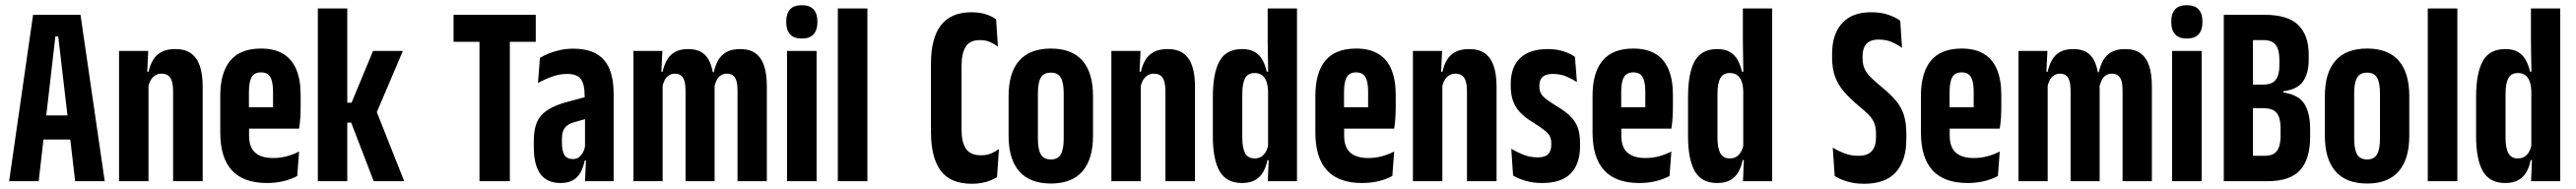

<svg xmlns="http://www.w3.org/2000/svg" viewBox="-20 -696 9888 726"><path d="M15 0 107 -639H289L382 0H268.5L203.5 -556H192.5L128.5 0ZM110.5 -160V-252.5H285V-160Z M644.5 0V-344.5Q644.5 -367 640.2 -382.2Q636 -397.5 626.5 -405.2Q617 -413 600 -413Q586 -413 575.5 -406.2Q565 -399.5 558.2 -387.5Q551.5 -375.5 548.5 -360L525.5 -420.5H550.5Q555.5 -445 567 -464.8Q578.5 -484.5 599.2 -496Q620 -507.5 653 -507.5Q690 -507.5 713 -491.2Q736 -475 747 -442.8Q758 -410.5 758 -362.5V0ZM437 0V-500.5H549L544.5 -406.5L550 -404.5V0Z M1004.5 7Q915 7 870.2 -41.5Q825.5 -90 825.5 -187.5V-327.5Q825.5 -417 864 -463.2Q902.5 -509.5 982 -509.5Q1033.5 -509.5 1067.2 -489Q1101 -468.5 1117.5 -428.8Q1134 -389 1134 -331.5V-287Q1134 -265.5 1132.8 -244.5Q1131.5 -223.5 1128 -202H1028Q1028 -247 1028 -281Q1028 -315 1028 -342.5Q1028 -368.5 1023.5 -385.2Q1019 -402 1009 -410Q999 -418 982 -418Q956.5 -418 946 -399.8Q935.5 -381.5 935.5 -342.5V-251L936 -232.5V-175.5Q936 -153 941.8 -136.8Q947.5 -120.5 959.2 -110Q971 -99.5 988.2 -94.2Q1005.5 -89 1028.5 -89Q1056.5 -89 1081.8 -96Q1107 -103 1128 -114L1121 -20Q1099.5 -8 1069.5 -0.5Q1039.5 7 1004.5 7ZM896 -202V-284H1103V-202Z M1414.5 0 1328 -225H1306.5V-301.5H1329.5L1412 -500.5H1526.5L1421 -252.5V-279L1531.5 0ZM1200 0V-663.5H1313V0Z M1820.5 0V-639H1937V0ZM1721 -535.5V-639H2036.5V-535.5Z M2225.5 0 2230 -94H2225.5V-301.5L2224 -331Q2224 -373 2209.5 -392.5Q2195 -412 2157.5 -412Q2127 -412 2098 -401.2Q2069 -390.5 2045 -377L2052.5 -473.5Q2067.5 -483 2087 -490.8Q2106.5 -498.5 2130.2 -503.8Q2154 -509 2180.5 -509Q2221.5 -509 2250.8 -498Q2280 -487 2298.8 -465.2Q2317.5 -443.5 2326.5 -410.8Q2335.5 -378 2335.5 -334.5V0ZM2131 7Q2079.5 7 2054.2 -28Q2029 -63 2029 -129.5V-156Q2029 -222.5 2059.2 -254.5Q2089.5 -286.5 2155.5 -304L2237 -326L2249 -245L2184 -226.5Q2159.5 -219.5 2148.2 -205.2Q2137 -191 2137 -164.5V-147Q2137 -117.5 2146.2 -101.2Q2155.5 -85 2179 -85Q2192.5 -85 2202 -92Q2211.5 -99 2217.8 -110.8Q2224 -122.5 2226.5 -137.5L2239.5 -79.5H2224.5Q2219.5 -55 2209.2 -35.2Q2199 -15.5 2180.2 -4.2Q2161.5 7 2131 7Z M2811 0V-348Q2811 -369.5 2807.2 -383.8Q2803.5 -398 2794.5 -405.5Q2785.5 -413 2770 -413Q2756.5 -413 2746.5 -406.2Q2736.5 -399.5 2730.5 -387.5Q2724.5 -375.5 2721.5 -359.5L2710 -419H2720Q2725 -442.5 2735.8 -462.8Q2746.5 -483 2767 -495.2Q2787.5 -507.5 2821 -507.5Q2857 -507.5 2879.5 -491.5Q2902 -475.5 2912.8 -443.8Q2923.5 -412 2923.5 -364V0ZM2411.5 0V-500.5H2522.5L2518 -408.5L2523.5 -406.5V0ZM2611.5 0V-348Q2611.5 -369.5 2607.5 -383.8Q2603.5 -398 2594.8 -405.5Q2586 -413 2570.5 -413Q2557.5 -413 2547.2 -406.2Q2537 -399.5 2531 -387.5Q2525 -375.5 2522 -359.5L2500 -420.5H2523.5Q2529 -445.5 2540 -465.2Q2551 -485 2570.8 -496.2Q2590.5 -507.5 2621.5 -507.5Q2667.5 -507.5 2690.2 -480.8Q2713 -454 2718.5 -400.5Q2720.5 -391.5 2721.8 -380Q2723 -368.5 2723 -356.5V0Z M3001 0V-500.5H3114.5V0ZM3057.5 -548Q3027 -548 3012.5 -564.5Q2998 -581 2998 -609.5V-615Q2998 -643.5 3012.5 -659.8Q3027 -676 3057.5 -676Q3088.5 -676 3103 -659.8Q3117.5 -643.5 3117.5 -615V-609.5Q3117.5 -581 3103 -564.5Q3088.5 -548 3057.5 -548Z M3196 0V-663.5H3309.5V0Z M3711 10Q3628 10 3590.8 -40.5Q3553.5 -91 3553.5 -189.5V-452Q3553.5 -549.5 3592 -599.2Q3630.5 -649 3709.5 -649Q3731 -649 3748.8 -645.2Q3766.5 -641.5 3780.2 -635.2Q3794 -629 3803.5 -622L3810.5 -517Q3796.5 -527.5 3779.8 -534.8Q3763 -542 3741 -542Q3702 -542 3686.5 -516Q3671 -490 3671 -443V-196.5Q3671 -150 3687.8 -124.8Q3704.5 -99.5 3745.5 -99.5Q3768 -99.5 3784.5 -106.5Q3801 -113.5 3814.5 -124L3807 -15.5Q3797.5 -9.5 3783.2 -3.5Q3769 2.5 3750.5 6.2Q3732 10 3711 10Z M4014 9Q3933.5 9 3892.5 -37.8Q3851.5 -84.5 3851.5 -174V-327Q3851.5 -417 3892.5 -463.2Q3933.5 -509.5 4014 -509.5Q4094 -509.5 4134.8 -463.2Q4175.5 -417 4175.5 -327V-174Q4175.5 -84.5 4134.8 -37.8Q4094 9 4014 9ZM4014 -83.5Q4040.5 -83.5 4051.8 -103Q4063 -122.5 4063 -163V-338.5Q4063 -378.5 4051.8 -397.8Q4040.5 -417 4014 -417Q3986.5 -417 3975.2 -397.8Q3964 -378.5 3964 -338.5V-163Q3964 -122.5 3975.2 -103Q3986.5 -83.5 4014 -83.5Z M4453.5 0V-344.5Q4453.5 -367 4449.2 -382.2Q4445 -397.5 4435.5 -405.2Q4426 -413 4409 -413Q4395 -413 4384.5 -406.2Q4374 -399.5 4367.2 -387.5Q4360.5 -375.5 4357.5 -360L4334.5 -420.5H4359.5Q4364.5 -445 4376 -464.8Q4387.5 -484.5 4408.2 -496Q4429 -507.5 4462 -507.5Q4499 -507.5 4522 -491.2Q4545 -475 4556 -442.8Q4567 -410.5 4567 -362.5V0ZM4246 0V-500.5H4358L4353.5 -406.5L4359 -404.5V0Z M4747 7Q4687 7 4661.2 -38.8Q4635.5 -84.5 4635.5 -172.5V-323.5Q4635.5 -414.5 4661 -461Q4686.5 -507.5 4747.5 -507.5Q4777.5 -507.5 4796.5 -496.2Q4815.5 -485 4826.2 -465.2Q4837 -445.5 4842.5 -420.5H4871L4847.5 -340.5Q4847.5 -364 4842 -380.8Q4836.5 -397.5 4825.2 -406.5Q4814 -415.5 4796 -415.5Q4770 -415.5 4759.2 -395.5Q4748.5 -375.5 4748.5 -334.5V-168Q4748.5 -128 4759.2 -107.8Q4770 -87.5 4796 -87.5Q4811 -87.5 4821.5 -94.2Q4832 -101 4838.8 -113Q4845.5 -125 4848.5 -140L4866 -81H4845Q4840.5 -56.5 4829.2 -36.2Q4818 -16 4798.2 -4.5Q4778.5 7 4747 7ZM4846.5 0 4850.5 -96.5 4847.5 -103.5V-388.5L4848 -403.5L4846 -540.5V-663.5H4958.5V0Z M5208 7Q5118.5 7 5073.8 -41.5Q5029 -90 5029 -187.5V-327.5Q5029 -417 5067.5 -463.2Q5106 -509.5 5185.5 -509.5Q5237 -509.5 5270.8 -489Q5304.5 -468.5 5321 -428.8Q5337.5 -389 5337.5 -331.5V-287Q5337.5 -265.5 5336.2 -244.5Q5335 -223.5 5331.5 -202H5231.5Q5231.5 -247 5231.5 -281Q5231.5 -315 5231.5 -342.5Q5231.5 -368.5 5227 -385.2Q5222.5 -402 5212.5 -410Q5202.5 -418 5185.5 -418Q5160 -418 5149.5 -399.8Q5139 -381.5 5139 -342.5V-251L5139.5 -232.5V-175.5Q5139.5 -153 5145.2 -136.8Q5151 -120.5 5162.8 -110Q5174.5 -99.5 5191.8 -94.2Q5209 -89 5232 -89Q5260 -89 5285.2 -96Q5310.5 -103 5331.5 -114L5324.5 -20Q5303 -8 5273 -0.5Q5243 7 5208 7ZM5099.5 -202V-284H5306.5V-202Z M5611 0V-344.5Q5611 -367 5606.8 -382.2Q5602.5 -397.5 5593 -405.2Q5583.5 -413 5566.5 -413Q5552.5 -413 5542 -406.2Q5531.5 -399.5 5524.8 -387.5Q5518 -375.5 5515 -360L5492 -420.5H5517Q5522 -445 5533.5 -464.8Q5545 -484.5 5565.8 -496Q5586.5 -507.5 5619.5 -507.5Q5656.5 -507.5 5679.5 -491.2Q5702.5 -475 5713.5 -442.8Q5724.5 -410.5 5724.5 -362.5V0ZM5403.5 0V-500.5H5515.5L5511 -406.5L5516.5 -404.5V0Z M5900 7Q5864 7 5835.8 -1.5Q5807.5 -10 5788 -21.5L5781 -124.5Q5804 -111 5828.8 -101.2Q5853.5 -91.5 5883.5 -91.5Q5911 -91.5 5922.8 -104Q5934.5 -116.5 5934.5 -138.5V-147Q5934.5 -162 5929 -172.8Q5923.5 -183.5 5908.2 -195.8Q5893 -208 5864 -226Q5833.5 -244.5 5814.8 -264.5Q5796 -284.5 5787.5 -309Q5779 -333.5 5779 -365.5V-374.5Q5779 -438.5 5815.2 -473Q5851.5 -507.5 5921 -507.5Q5955.5 -507.5 5982 -498.8Q6008.5 -490 6025.5 -477.5L6033 -381Q6013.5 -393.5 5990.8 -402.8Q5968 -412 5940 -412Q5922 -412 5910.8 -406.8Q5899.5 -401.5 5894.2 -391.5Q5889 -381.5 5889 -367.5V-362Q5889 -346 5896.5 -334.5Q5904 -323 5919 -312.2Q5934 -301.5 5956.5 -287.5Q5987.5 -269 6007 -250.2Q6026.5 -231.5 6035.8 -207Q6045 -182.5 6045 -146.5V-134.5Q6045 -67 6009.5 -30Q5974 7 5900 7Z M6272 7Q6182.5 7 6137.8 -41.5Q6093 -90 6093 -187.5V-327.5Q6093 -417 6131.5 -463.2Q6170 -509.5 6249.5 -509.5Q6301 -509.5 6334.8 -489Q6368.5 -468.5 6385 -428.8Q6401.5 -389 6401.5 -331.5V-287Q6401.5 -265.5 6400.2 -244.5Q6399 -223.5 6395.5 -202H6295.5Q6295.5 -247 6295.5 -281Q6295.5 -315 6295.5 -342.5Q6295.5 -368.5 6291 -385.2Q6286.5 -402 6276.5 -410Q6266.5 -418 6249.5 -418Q6224 -418 6213.5 -399.8Q6203 -381.5 6203 -342.5V-251L6203.5 -232.5V-175.5Q6203.5 -153 6209.2 -136.8Q6215 -120.5 6226.8 -110Q6238.5 -99.5 6255.8 -94.2Q6273 -89 6296 -89Q6324 -89 6349.2 -96Q6374.5 -103 6395.5 -114L6388.5 -20Q6367 -8 6337 -0.5Q6307 7 6272 7ZM6163.5 -202V-284H6370.5V-202Z M6571 7Q6511 7 6485.2 -38.8Q6459.5 -84.5 6459.5 -172.5V-323.5Q6459.5 -414.5 6485 -461Q6510.5 -507.5 6571.5 -507.5Q6601.5 -507.5 6620.5 -496.2Q6639.5 -485 6650.2 -465.2Q6661 -445.5 6666.5 -420.5H6695L6671.5 -340.5Q6671.5 -364 6666 -380.8Q6660.5 -397.5 6649.2 -406.5Q6638 -415.5 6620 -415.5Q6594 -415.5 6583.2 -395.5Q6572.5 -375.5 6572.5 -334.5V-168Q6572.5 -128 6583.2 -107.8Q6594 -87.5 6620 -87.5Q6635 -87.5 6645.5 -94.2Q6656 -101 6662.8 -113Q6669.5 -125 6672.5 -140L6690 -81H6669Q6664.5 -56.5 6653.2 -36.2Q6642 -16 6622.2 -4.5Q6602.5 7 6571 7ZM6670.5 0 6674.5 -96.5 6671.5 -103.5V-388.5L6672 -403.5L6670 -540.5V-663.5H6782.5V0Z M7135 10Q7110.5 10 7089.5 5.8Q7068.5 1.5 7051.5 -5.2Q7034.5 -12 7022.5 -20L7015 -129Q7035 -116.5 7060 -107Q7085 -97.5 7113.5 -97.5Q7149 -97.5 7165 -115.8Q7181 -134 7181 -167V-184Q7181 -208 7173.8 -224.8Q7166.5 -241.5 7151.8 -256.2Q7137 -271 7114.5 -289.5Q7082 -316.5 7059.2 -342.5Q7036.5 -368.5 7024.5 -400.2Q7012.5 -432 7012.5 -474V-489Q7012.5 -564.5 7050.8 -606.8Q7089 -649 7162.5 -649Q7199.5 -649 7227.5 -639.5Q7255.5 -630 7274 -616.5L7281 -512Q7263.5 -525 7241.8 -534.5Q7220 -544 7191 -544Q7170 -544 7156.2 -536.8Q7142.5 -529.5 7136 -515Q7129.5 -500.5 7129.5 -479.5V-472Q7129.5 -448.5 7137.5 -431.2Q7145.5 -414 7162.5 -397.5Q7179.5 -381 7206 -359Q7238 -333 7258.2 -308.5Q7278.5 -284 7288 -254.2Q7297.5 -224.5 7297.5 -181V-161.5Q7297.5 -79.5 7257.5 -34.8Q7217.5 10 7135 10Z M7532.5 7Q7443 7 7398.2 -41.5Q7353.5 -90 7353.5 -187.5V-327.5Q7353.5 -417 7392 -463.2Q7430.5 -509.5 7510 -509.5Q7561.5 -509.5 7595.2 -489Q7629 -468.5 7645.5 -428.8Q7662 -389 7662 -331.5V-287Q7662 -265.5 7660.8 -244.5Q7659.5 -223.5 7656 -202H7556Q7556 -247 7556 -281Q7556 -315 7556 -342.5Q7556 -368.5 7551.5 -385.2Q7547 -402 7537 -410Q7527 -418 7510 -418Q7484.5 -418 7474 -399.8Q7463.5 -381.5 7463.5 -342.5V-251L7464 -232.5V-175.5Q7464 -153 7469.8 -136.8Q7475.5 -120.5 7487.2 -110Q7499 -99.5 7516.2 -94.2Q7533.5 -89 7556.5 -89Q7584.5 -89 7609.8 -96Q7635 -103 7656 -114L7649 -20Q7627.5 -8 7597.5 -0.5Q7567.5 7 7532.5 7ZM7424 -202V-284H7631V-202Z M8127.5 0V-348Q8127.5 -369.5 8123.8 -383.8Q8120 -398 8111 -405.5Q8102 -413 8086.5 -413Q8073 -413 8063 -406.2Q8053 -399.5 8047 -387.5Q8041 -375.5 8038 -359.5L8026.5 -419H8036.5Q8041.5 -442.5 8052.2 -462.8Q8063 -483 8083.5 -495.2Q8104 -507.5 8137.5 -507.5Q8173.5 -507.5 8196 -491.5Q8218.5 -475.5 8229.2 -443.8Q8240 -412 8240 -364V0ZM7728 0V-500.5H7839L7834.5 -408.5L7840 -406.5V0ZM7928 0V-348Q7928 -369.5 7924 -383.8Q7920 -398 7911.2 -405.5Q7902.5 -413 7887 -413Q7874 -413 7863.8 -406.2Q7853.5 -399.5 7847.5 -387.5Q7841.5 -375.5 7838.5 -359.5L7816.5 -420.5H7840Q7845.5 -445.5 7856.5 -465.2Q7867.5 -485 7887.2 -496.2Q7907 -507.5 7938 -507.5Q7984 -507.5 8006.8 -480.8Q8029.5 -454 8035 -400.5Q8037 -391.5 8038.2 -380Q8039.5 -368.5 8039.5 -356.5V0Z M8317.5 0V-500.5H8431V0ZM8374 -548Q8343.5 -548 8329 -564.5Q8314.5 -581 8314.5 -609.5V-615Q8314.5 -643.5 8329 -659.8Q8343.5 -676 8374 -676Q8405 -676 8419.5 -659.8Q8434 -643.5 8434 -615V-609.5Q8434 -581 8419.5 -564.5Q8405 -548 8374 -548Z M8599.5 0V-97.5H8671.5Q8707 -97.5 8720.5 -116.8Q8734 -136 8734 -173.5V-204.5Q8734 -242 8719.8 -261.2Q8705.5 -280.5 8667 -280.5H8596.5V-371H8666.5Q8702 -371 8715.8 -390Q8729.5 -409 8729.5 -445V-465.5Q8729.5 -504 8715.8 -523Q8702 -542 8668.5 -542H8594.5V-639H8674Q8762.5 -639 8802.2 -599.5Q8842 -560 8842 -487V-466.5Q8842 -414 8820 -383Q8798 -352 8744.5 -345.5V-341Q8804.5 -331.5 8826 -296Q8847.5 -260.5 8847.5 -200V-170.5Q8847.5 -85 8809 -42.5Q8770.5 0 8683.5 0ZM8516 0V-639H8628V0Z M9066.5 9Q8986 9 8945 -37.8Q8904 -84.5 8904 -174V-327Q8904 -417 8945 -463.2Q8986 -509.5 9066.5 -509.5Q9146.5 -509.5 9187.2 -463.2Q9228 -417 9228 -327V-174Q9228 -84.5 9187.2 -37.8Q9146.5 9 9066.5 9ZM9066.5 -83.5Q9093 -83.5 9104.2 -103Q9115.5 -122.5 9115.5 -163V-338.5Q9115.5 -378.5 9104.2 -397.8Q9093 -417 9066.5 -417Q9039 -417 9027.8 -397.8Q9016.5 -378.5 9016.5 -338.5V-163Q9016.5 -122.5 9027.8 -103Q9039 -83.5 9066.5 -83.5Z M9299 0V-663.5H9412.5V0Z M9596 7Q9536 7 9510.2 -38.8Q9484.5 -84.5 9484.5 -172.5V-323.5Q9484.5 -414.5 9510 -461Q9535.5 -507.5 9596.5 -507.5Q9626.5 -507.5 9645.5 -496.2Q9664.5 -485 9675.2 -465.2Q9686 -445.5 9691.5 -420.5H9720L9696.5 -340.5Q9696.5 -364 9691 -380.8Q9685.5 -397.5 9674.2 -406.5Q9663 -415.5 9645 -415.5Q9619 -415.5 9608.2 -395.5Q9597.5 -375.5 9597.5 -334.5V-168Q9597.5 -128 9608.2 -107.8Q9619 -87.5 9645 -87.5Q9660 -87.5 9670.5 -94.2Q9681 -101 9687.8 -113Q9694.5 -125 9697.5 -140L9715 -81H9694Q9689.5 -56.5 9678.2 -36.2Q9667 -16 9647.2 -4.5Q9627.5 7 9596 7ZM9695.5 0 9699.5 -96.5 9696.5 -103.5V-388.5L9697 -403.5L9695 -540.5V-663.5H9807.5V0Z"/></svg>

Font: Anek Tamil Condensed SemiBold
Style: Regular
Weight: 600
Width: 3
Designer: Aadarsh Rajan (Tamil), Yesha Goshar (Latin)
Foundry: Ek Type
Version: Version 1.003